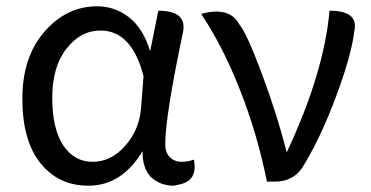

<svg xmlns="http://www.w3.org/2000/svg" viewBox="-20 -577 1180 610"><path d="M261 13Q166 13 108 -59Q51 -131 51 -263Q51 -396 121 -476Q191 -557 289 -557Q345 -557 390 -522Q435 -487 457 -414L483 -543Q573 -543 562 -478Q505 -208 505 -119Q505 -92 520 -77Q535 -63 556 -63Q577 -63 596 -70Q610 -1 546 10L533 13Q489 13 460 -14Q432 -42 433 -97Q367 13 261 13ZM181 -115Q216 -63 274 -63Q333 -63 377 -113Q422 -163 428 -232L436 -335Q399 -480 299 -480Q236 -480 191 -422Q146 -365 146 -266Q146 -168 181 -115Z M828 0Q798 -150 743 -290Q688 -430 619 -533Q710 -557 740 -500Q764 -472 813 -340Q862 -208 891 -93Q1009 -344 1027 -543Q1119 -543 1106 -480Q1097 -403 1049 -274Q1001 -145 948 -57Q918 0 853 0Z"/></svg>

Font: Swei Toothpaste CJK TC
Style: Regular
Weight: 400
Version: Version 1.0